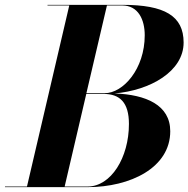

<svg xmlns="http://www.w3.org/2000/svg" viewBox="-68 -770 775 790"><path d="M292.5 0C468.5 0 632.5 -80 632.5 -230C632.5 -338 532.5 -381 403 -385.5C550 -398 687.5 -476 687.5 -595C687.5 -705 608.5 -750 437.5 -750H127.5V-747.5H217L43 -2.5H-47.5V0ZM435 -747.5C501 -747.5 527.5 -689 527.5 -625C527.5 -486 438.5 -386.5 362.5 -386.5H287.5L372 -747.5ZM358.5 -383.5C424.5 -383.5 462.5 -349 462.5 -260C462.5 -121 388.5 -2.5 292.5 -2.5H198L287 -383.5Z"/></svg>

Font: Bodoni* 72pt
Style: Bold Italic
Weight: 700
Italic angle: -13°
Version: Version 2.3